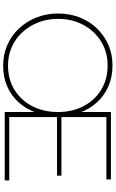

<svg xmlns="http://www.w3.org/2000/svg" viewBox="223 -949 736 1222"><g transform="rotate(90 591.0 -338.0)"><path d="M398 10Q327 10 266.5 -16.5Q206 -43 161 -91Q116 -139 91 -202.5Q66 -266 66 -339Q66 -413 90.5 -476Q115 -539 160 -586Q205 -633 265 -659.5Q325 -686 396 -686Q471 -686 530.5 -659.5Q590 -633 632.5 -586Q675 -539 697.5 -475.5Q720 -412 720 -338Q720 -265 697.5 -201.5Q675 -138 633 -90.5Q591 -43 531.5 -16.5Q472 10 398 10ZM396 -21Q486 -21 553 -63Q620 -105 656.5 -177Q693 -249 693 -339Q693 -428 656.5 -499.5Q620 -571 553 -613Q486 -655 396 -655Q311 -655 244 -613.5Q177 -572 138.5 -500.5Q100 -429 100 -339Q100 -272 122.5 -214Q145 -156 185 -112.5Q225 -69 279 -45Q333 -21 396 -21ZM693 0V-676H725V0ZM711 0V-29H1128V0ZM711 -333V-361H1098V-333ZM711 -647V-676H1122V-647Z"/></g></svg>

Font: Marine Company Thin
Style: Regular
Weight: 100
Designer: Rodrigo Fuenzalida
Foundry: fragTYPE
Version: Version 1.000